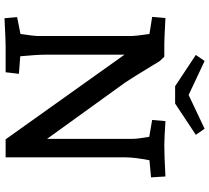

<svg xmlns="http://www.w3.org/2000/svg" viewBox="-58 -866 929 853"><g transform="rotate(90 406.5 -439.5)"><path d="M56 -51 131 -66Q140 -127 140 -144V-561Q140 -576 131 -639L55 -651L60 -710Q153 -705 175 -705H232L251 -685Q335 -547 346 -532L597 -184V-561Q597 -586 588 -638L513 -651L518 -710Q596 -705 624 -705Q674 -705 764 -710L768 -646L692 -639Q679 -572 679 -531V0H599L223 -528V-174Q223 -140 230 -65L308 -59L301 0H183Q161 0 61 5ZM402 -813 552 -884 579 -845 440 -753H363L224 -845L251 -884Z"/></g></svg>

Font: Andada Pro SemiBold
Style: Regular
Weight: 600
Designer: Carolina Giovagnoli
Foundry: Huerta Tipografica
Version: Version 3.005